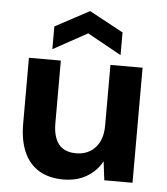

<svg xmlns="http://www.w3.org/2000/svg" viewBox="-53 -773 725 833"><g transform="rotate(5 310.0 -357.0)"><path d="M253 12Q191 12 147.5 -14Q104 -40 81.5 -90.5Q59 -141 59 -215V-501H198V-228Q198 -169 222.5 -137.5Q247 -106 300 -106Q333 -106 359 -121.5Q385 -137 399.5 -166Q414 -195 414 -237V-501H554V0H431L421 -82Q398 -39 355 -13.5Q312 12 253 12ZM157 -547V-646L306 -726L454 -646V-547L306 -629Z"/></g></svg>

Font: DM Sans 18pt ExtraBold
Style: Regular
Weight: 800
Designer: Colophon Foundry, Jonny Pinhorn
Foundry: Colophon Foundry
Version: Version 4.004;gftools[0.9.30]